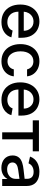

<svg xmlns="http://www.w3.org/2000/svg" viewBox="1102 -1696 605 2850"><g transform="rotate(90 1405.0 -270.5)"><path d="M306.5 11Q226.2 11 168 -23.8Q109.7 -58.6 78.3 -121.6Q46.9 -184.7 46.9 -269.2Q46.9 -353 78.3 -416.9Q109.7 -480.8 166.4 -516.7Q223 -552.6 299 -552.6Q360.8 -552.6 416 -525Q471.2 -497.5 505.9 -437.3Q540.5 -377.1 540.5 -278.4V-240.8H152.7Q154.8 -161.9 197.1 -119.3Q239.3 -76.7 307.5 -76.7Q353 -76.7 386 -96.2Q419 -115.8 433.2 -154.5L533.7 -136.4Q515.6 -70 455.6 -29.5Q395.6 11 306.5 11ZM436.4 -320.3Q436.1 -382.8 398.8 -423.8Q361.5 -464.8 299.7 -464.8Q256.7 -464.8 224.6 -444.8Q192.5 -424.7 173.8 -391.9Q155.2 -359 153.1 -320.3Z M888.5 11Q809.3 11 752.3 -25Q695.3 -61.1 664.8 -124.6Q634.2 -188.2 634.2 -270.2Q634.2 -353.7 665.5 -417.3Q696.7 -480.8 753.7 -516.7Q810.7 -552.6 887.4 -552.6Q949.6 -552.6 998.2 -529.7Q1046.9 -506.7 1076.9 -465.6Q1106.9 -424.4 1112.6 -369.3H1009.2Q1000.7 -407.7 970.3 -435.4Q940 -463.1 889.2 -463.1Q822.8 -463.1 782.1 -411.8Q741.5 -360.4 741.5 -272.7Q741.5 -183.6 781.6 -131.2Q821.7 -78.8 889.2 -78.8Q934.7 -78.8 967 -103.7Q999.3 -128.6 1009.2 -172.6H1112.6Q1106.9 -119.7 1078.1 -78.1Q1049.4 -36.6 1001.2 -12.8Q953.1 11 888.5 11Z M1461.6 11Q1381.4 11 1323.2 -23.8Q1264.9 -58.6 1233.5 -121.6Q1202.1 -184.7 1202.1 -269.2Q1202.1 -353 1233.5 -416.9Q1264.9 -480.8 1321.6 -516.7Q1378.2 -552.6 1454.2 -552.6Q1516 -552.6 1571.2 -525Q1626.4 -497.5 1661 -437.3Q1695.7 -377.1 1695.7 -278.4V-240.8H1307.9Q1310 -161.9 1352.3 -119.3Q1394.5 -76.7 1462.7 -76.7Q1508.2 -76.7 1541.2 -96.2Q1574.2 -115.8 1588.4 -154.5L1688.9 -136.4Q1670.8 -70 1610.8 -29.5Q1550.8 11 1461.6 11ZM1591.6 -320.3Q1591.3 -382.8 1554 -423.8Q1516.7 -464.8 1454.9 -464.8Q1411.9 -464.8 1379.8 -444.8Q1347.7 -424.7 1329 -391.9Q1310.4 -359 1308.2 -320.3Z M2047.9 0H1944.2V-453.8H1765.6V-545.5H2225.9V-453.8H2047.9Z M2471.2 12.1Q2432.5 12.1 2398.8 1.2Q2365.1 -9.6 2340.2 -30.7Q2315.3 -51.8 2301.1 -82.9Q2286.9 -114 2286.9 -154.1Q2286.9 -185 2295.3 -208.3Q2303.6 -231.5 2318.2 -248.8Q2332.7 -266 2352.8 -277.7Q2372.9 -289.4 2396 -297.1Q2419 -304.7 2444.6 -309.5Q2470.2 -314.3 2496.1 -317.1L2633.9 -333.1V-369Q2633.9 -415.5 2608 -441.1Q2582 -466.6 2530.2 -466.6Q2503.6 -466.6 2482.6 -460.2Q2461.6 -453.8 2446 -443.2Q2430.4 -432.5 2419.9 -418.9Q2409.4 -405.2 2403.4 -390.6L2303.6 -413.4Q2317.1 -450.6 2340 -477.1Q2362.9 -503.6 2392.6 -520.2Q2422.2 -536.9 2457 -544.7Q2491.8 -552.6 2528.8 -552.6Q2550.4 -552.6 2574.6 -549.5Q2598.7 -546.5 2622.2 -538.5Q2645.6 -530.5 2667.1 -516.9Q2688.6 -503.2 2704.9 -482.1Q2721.2 -460.9 2730.8 -431.5Q2740.4 -402 2740.4 -362.2V0H2636.7V-74.6H2632.5Q2625 -59.3 2611.5 -43.9Q2598 -28.4 2578.1 -16Q2558.2 -3.6 2531.6 4.3Q2505 12.1 2471.2 12.1ZM2494.3 -73.2Q2527.3 -73.2 2553.4 -83.5Q2579.5 -93.8 2597.5 -110.8Q2615.4 -127.8 2624.8 -150.2Q2634.2 -172.6 2634.2 -196.7V-256.4L2502.8 -237.9Q2479.8 -234.7 2459.3 -229Q2438.9 -223.4 2423.8 -213.4Q2408.7 -203.5 2399.9 -188.7Q2391 -174 2391 -152.7Q2391 -133.2 2398.6 -118.3Q2406.2 -103.3 2420.1 -93.2Q2433.9 -83.1 2452.9 -78.1Q2471.9 -73.2 2494.3 -73.2Z"/></g></svg>

Font: Linik Sans Medium
Style: Regular
Weight: 500
Designer: Rasmus Andersson (font), Cristiano Sobral (main changes)
Foundry: rsms
Version: Version 3.018;June 1, 2022;FontCreator 14.0.0.2814 64-bit; t